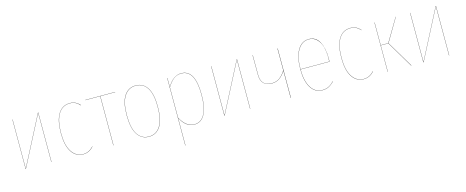

<svg xmlns="http://www.w3.org/2000/svg" viewBox="-38 -1140 4715 1942"><g transform="rotate(-15 2319.5 -168.5)"><path d="M373 -517.1V0H371.1V-394V-515.1L105 0H102.1V-517.1H104V-121.1V-2L370.1 -517.1Z M705.6 -526.9Q767.6 -526.9 810.5 -477.1L808.6 -476.1Q766.1 -524.9 705.6 -524.9Q627 -524.9 584.2 -456.5Q541.5 -388.2 541.5 -255.9Q541.5 -126.5 586.2 -59.8Q630.9 6.8 703.6 6.8Q766.1 6.8 811.5 -44.9L813.5 -43.9Q767.6 8.8 703.6 8.8Q629.4 8.8 584.5 -58.3Q539.6 -125.5 539.6 -255.9Q539.6 -389.2 583 -458Q626.5 -526.9 705.6 -526.9Z M1177.7 -517.1V-515.1H1022.5V0H1020.5V-515.1H865.7V-517.1Z M1394.5 -526.9Q1471.7 -526.9 1514.2 -461.2Q1556.6 -395.5 1556.6 -262.2Q1556.6 -125 1513.7 -58.1Q1470.7 8.8 1392.6 8.8Q1314.9 8.8 1272.2 -57.9Q1229.5 -124.5 1229.5 -257.8Q1229.5 -394 1273.2 -460.4Q1316.9 -526.9 1394.5 -526.9ZM1231.4 -257.8Q1231.4 -125 1273.4 -59.1Q1315.4 6.8 1392.6 6.8Q1469.7 6.8 1512.2 -59.8Q1554.7 -126.5 1554.7 -262.2Q1554.7 -394.5 1512.9 -459.7Q1471.2 -524.9 1394.5 -524.9Q1317.9 -524.9 1274.7 -458.7Q1231.4 -392.6 1231.4 -257.8Z M1872.1 -526.9Q2016.1 -526.9 2016.1 -264.2Q2016.1 -131.3 1978.5 -61.3Q1940.9 8.8 1868.2 8.8Q1780.8 8.8 1725.1 -98.1V189.9H1723.1V-517.1H1725.1V-421.9Q1785.6 -526.9 1872.1 -526.9ZM1868.2 6.8Q1939.9 6.8 1977.1 -62.5Q2014.2 -131.8 2014.2 -264.2Q2014.2 -524.9 1872.1 -524.9Q1825.7 -524.9 1790.5 -497.8Q1755.4 -470.7 1725.1 -418.9V-101.1Q1782.7 6.8 1868.2 6.8Z M2454.1 -517.1V0H2452.1V-394V-515.1L2186 0H2183.1V-517.1H2185.1V-121.1V-2L2451.2 -517.1Z M2877.4 -517.1H2879.9V0H2877.4V-284.2Q2850.1 -241.2 2815.7 -215.6Q2781.2 -189.9 2732.4 -189.9Q2677.2 -189.9 2647.5 -219.5Q2617.7 -249 2617.7 -310.1L2616.7 -517.1H2618.7L2619.6 -310.1Q2619.6 -191.9 2732.4 -191.9Q2781.7 -191.9 2815.9 -218Q2850.1 -244.1 2877.4 -288.6Z M3352.5 -288.1Q3352.5 -266.1 3351.6 -252H3048.3Q3048.8 -128.4 3091.6 -60.8Q3134.3 6.8 3207.5 6.8Q3245.6 6.8 3274.4 -7.3Q3303.2 -21.5 3332.5 -51.8L3333.5 -49.8Q3303.2 -19.5 3274.9 -5.4Q3246.6 8.8 3207.5 8.8Q3132.8 8.8 3089.6 -59.8Q3046.4 -128.4 3046.4 -252.9Q3046.4 -381.3 3089.6 -454.1Q3132.8 -526.9 3207.5 -526.9Q3279.8 -526.9 3316.2 -460.9Q3352.5 -395 3352.5 -288.1ZM3349.6 -253.9Q3350.6 -267.1 3350.6 -288.1Q3350.6 -357.4 3336.2 -409.2Q3321.8 -460.9 3288.8 -492.9Q3255.9 -524.9 3207.5 -524.9Q3134.3 -524.9 3091.3 -452.9Q3048.3 -380.9 3048.3 -253.9Z M3643.1 -526.9Q3705.1 -526.9 3748 -477.1L3746.1 -476.1Q3703.6 -524.9 3643.1 -524.9Q3564.5 -524.9 3521.7 -456.5Q3479 -388.2 3479 -255.9Q3479 -126.5 3523.7 -59.8Q3568.4 6.8 3641.1 6.8Q3703.6 6.8 3749 -44.9L3751 -43.9Q3705.1 8.8 3641.1 8.8Q3566.9 8.8 3522 -58.3Q3477.1 -125.5 3477.1 -255.9Q3477.1 -389.2 3520.5 -458Q3564 -526.9 3643.1 -526.9Z M4117.2 -517.1 3976.1 -277.8 4142.1 0H4139.2L3974.1 -276.9H3895V0H3893.1V-517.1H3895V-278.8H3974.1L4115.2 -517.1Z M4537.6 -517.1V0H4535.6V-394V-515.1L4269.5 0H4266.6V-517.1H4268.6V-121.1V-2L4534.7 -517.1Z"/></g></svg>

Font: Fira Sans Compressed Two
Style: Regular
Weight: 100
Width: 1
Designer: Carrois Corporate & Edenspiekermann AG
Foundry: Carrois Corporate GbR & Edenspiekermann AG
Version: Version 4.203;PS 004.203;hotconv 1.0.88;makeotf.lib2.5.64775